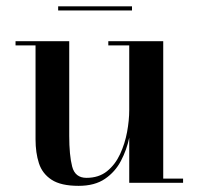

<svg xmlns="http://www.w3.org/2000/svg" viewBox="-20 -594 645 624"><path d="M169 -573.5H409V-560H169ZM205 -460V-152.5Q205 -89.5 214.5 -52.8Q224 -16 261 -16Q301 -16 327.8 -37.5Q354.5 -59 370.2 -93Q386 -127 393 -165Q400 -203 400 -236.5V-446.5H332V-460H510.5V-13.5H575V0H400V-146.5Q392 -107.5 373.2 -71.5Q354.5 -35.5 321.2 -12.8Q288 10 235.5 10Q178 10 147.8 -9.8Q117.5 -29.5 106.5 -63.5Q95.5 -97.5 95.5 -141V-446.5H30.5V-460Z"/></svg>

Font: Bodoni* 16 Medium
Style: Regular
Weight: 500
Version: Version 2.2